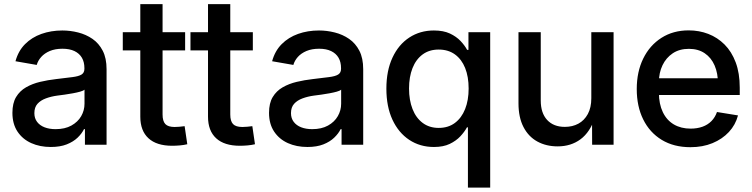

<svg xmlns="http://www.w3.org/2000/svg" viewBox="-20 -689 3582 914"><path d="M221.7 10.7Q169.9 10.7 128.7 -7.8Q87.4 -26.4 63.2 -62.7Q39.1 -99.1 39.1 -151.9Q39.1 -197.8 56.6 -227.1Q74.2 -256.3 104 -273.4Q133.8 -290.5 170.9 -299.3Q208 -308.1 247.1 -312.5Q295.4 -318.4 325 -322Q354.5 -325.7 368.2 -334.2Q381.8 -342.8 381.8 -361.3V-364.7Q381.8 -393.6 369.9 -414.1Q357.9 -434.6 334.7 -445.8Q311.5 -457 277.3 -457Q242.7 -457 217.3 -446.3Q191.9 -435.5 176.3 -418Q160.6 -400.4 154.8 -379.9L53.7 -397.5Q66.9 -446.3 99.1 -478.8Q131.3 -511.2 177.2 -527.6Q223.1 -543.9 276.9 -543.9Q314.5 -543.9 352.1 -534.4Q389.6 -524.9 420.2 -503.9Q450.7 -482.9 469 -447.5Q487.3 -412.1 487.3 -359.4V0H384.3V-74.2H379.9Q369.6 -53.2 349.4 -33.7Q329.1 -14.2 297.6 -1.7Q266.1 10.7 221.7 10.7ZM244.6 -74.2Q289.1 -74.2 319.8 -91.3Q350.6 -108.4 366.5 -136Q382.3 -163.6 382.3 -195.3V-262.2Q376.5 -256.8 361.6 -252.7Q346.7 -248.5 327.1 -244.9Q307.6 -241.2 287.8 -238.5Q268.1 -235.8 252.9 -233.9Q223.6 -230 198.5 -220.7Q173.3 -211.4 158.4 -194.8Q143.6 -178.2 143.6 -150.4Q143.6 -126 156.5 -108.9Q169.4 -91.8 192.1 -83Q214.8 -74.2 244.6 -74.2Z M861.3 -535.6V-449.2H564.5V-535.6ZM647.9 -669.4H753.9V-144Q753.9 -112.3 767.1 -98.4Q780.3 -84.5 811.5 -84.5Q821.3 -84.5 835 -85.7Q848.6 -86.9 858.9 -88.4L871.6 -2.4Q855.5 1.5 836.4 3.2Q817.4 4.9 799.8 4.9Q725.6 4.9 686.8 -30.8Q647.9 -66.4 647.9 -133.8Z M1183.6 -535.6V-449.2H886.7V-535.6ZM970.2 -669.4H1076.2V-144Q1076.2 -112.3 1089.4 -98.4Q1102.5 -84.5 1133.8 -84.5Q1143.6 -84.5 1157.2 -85.7Q1170.9 -86.9 1181.2 -88.4L1193.8 -2.4Q1177.7 1.5 1158.7 3.2Q1139.6 4.9 1122.1 4.9Q1047.9 4.9 1009 -30.8Q970.2 -66.4 970.2 -133.8Z M1443.4 10.7Q1391.6 10.7 1350.3 -7.8Q1309.1 -26.4 1284.9 -62.7Q1260.7 -99.1 1260.7 -151.9Q1260.7 -197.8 1278.3 -227.1Q1295.9 -256.3 1325.7 -273.4Q1355.5 -290.5 1392.6 -299.3Q1429.7 -308.1 1468.8 -312.5Q1517.1 -318.4 1546.6 -322Q1576.2 -325.7 1589.8 -334.2Q1603.5 -342.8 1603.5 -361.3V-364.7Q1603.5 -393.6 1591.6 -414.1Q1579.6 -434.6 1556.4 -445.8Q1533.2 -457 1499 -457Q1464.4 -457 1439 -446.3Q1413.6 -435.5 1397.9 -418Q1382.3 -400.4 1376.5 -379.9L1275.4 -397.5Q1288.6 -446.3 1320.8 -478.8Q1353 -511.2 1398.9 -527.6Q1444.8 -543.9 1498.5 -543.9Q1536.1 -543.9 1573.7 -534.4Q1611.3 -524.9 1641.8 -503.9Q1672.4 -482.9 1690.7 -447.5Q1709 -412.1 1709 -359.4V0H1606V-74.2H1601.6Q1591.3 -53.2 1571 -33.7Q1550.8 -14.2 1519.3 -1.7Q1487.8 10.7 1443.4 10.7ZM1466.3 -74.2Q1510.7 -74.2 1541.5 -91.3Q1572.3 -108.4 1588.1 -136Q1604 -163.6 1604 -195.3V-262.2Q1598.1 -256.8 1583.3 -252.7Q1568.4 -248.5 1548.8 -244.9Q1529.3 -241.2 1509.5 -238.5Q1489.7 -235.8 1474.6 -233.9Q1445.3 -230 1420.2 -220.7Q1395 -211.4 1380.1 -194.8Q1365.2 -178.2 1365.2 -150.4Q1365.2 -126 1378.2 -108.9Q1391.1 -91.8 1413.8 -83Q1436.5 -74.2 1466.3 -74.2Z M2313.5 204.1H2207.5V-83H2203.1Q2191.4 -61.5 2171.4 -40Q2151.4 -18.6 2120.8 -3.9Q2090.3 10.7 2045.9 10.7Q1979.5 10.7 1928.2 -23.2Q1877 -57.1 1848.1 -119.4Q1819.3 -181.6 1819.3 -267.1Q1819.3 -352.5 1848.4 -414.8Q1877.4 -477.1 1928.7 -510.5Q1980 -543.9 2045.4 -543.9Q2090.8 -543.9 2121.6 -529.5Q2152.3 -515.1 2172.4 -493.9Q2192.4 -472.7 2203.6 -451.7H2210V-535.6H2313.5ZM2068.4 -80.1Q2113.8 -80.1 2145.5 -103.8Q2177.2 -127.4 2194.1 -169.7Q2210.9 -211.9 2210.9 -267.6Q2210.9 -323.7 2194.3 -365.2Q2177.7 -406.7 2145.8 -429.9Q2113.8 -453.1 2068.4 -453.1Q2023.4 -453.1 1991.7 -429.7Q1960 -406.2 1943.6 -364.5Q1927.2 -322.8 1927.2 -267.6Q1927.2 -212.4 1943.8 -169.9Q1960.4 -127.4 1992.2 -103.8Q2023.9 -80.1 2068.4 -80.1Z M2634.8 7.8Q2580.1 7.8 2537.8 -15.4Q2495.6 -38.6 2471.9 -84.5Q2448.2 -130.4 2448.2 -197.3V-535.6H2554.2V-210.4Q2554.2 -150.9 2584.7 -117.9Q2615.2 -85 2668.9 -85Q2705.1 -85 2733.4 -100.3Q2761.7 -115.7 2778.3 -146.2Q2794.9 -176.8 2794.9 -221.2V-535.6H2900.9V0H2798.8L2798.3 -131.8H2813.5Q2789.1 -59.6 2743.4 -25.9Q2697.8 7.8 2634.8 7.8Z M3266.6 11.7Q3187.5 11.7 3130.1 -23.2Q3072.8 -58.1 3042 -120.4Q3011.2 -182.6 3011.2 -265.1Q3011.2 -347.2 3042 -410.2Q3072.8 -473.1 3128.7 -508.8Q3184.6 -544.4 3258.3 -544.4Q3308.1 -544.4 3351.8 -527.6Q3395.5 -510.7 3429.2 -477.1Q3462.9 -443.4 3482.2 -392.1Q3501.5 -340.8 3501.5 -271.5V-236.8H3066.4V-316.4H3446.3L3397.9 -290.5Q3397.9 -340.3 3381.8 -377.4Q3365.7 -414.6 3334.7 -435.5Q3303.7 -456.5 3259.3 -456.5Q3214.4 -456.5 3182.6 -435.3Q3150.9 -414.1 3133.8 -378.4Q3116.7 -342.8 3116.7 -298.3V-247.6Q3116.7 -193.8 3135.3 -155.3Q3153.8 -116.7 3187.7 -96.7Q3221.7 -76.7 3267.6 -76.7Q3298.8 -76.7 3324 -85.7Q3349.1 -94.7 3366.7 -112.5Q3384.3 -130.4 3393.1 -155.8L3493.2 -139.6Q3481.4 -94.7 3450 -60.8Q3418.5 -26.9 3371.8 -7.6Q3325.2 11.7 3266.6 11.7Z"/></svg>

Font: Inter 20pt Medium
Style: Regular
Weight: 500
Version: Version 4.001;git-66647c0bb